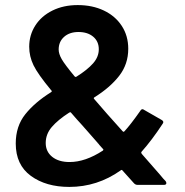

<svg xmlns="http://www.w3.org/2000/svg" viewBox="-20 -728 728 756"><path d="M632 -15Q635 -11 635 -7Q635 0 625 0H522Q513 0 507 -7L462 -57Q461 -59 459 -59Q457 -59 455 -57Q363 8 253 8Q161 8 101.5 -35.5Q42 -79 42 -163Q42 -231 79.5 -278Q117 -325 181 -365Q184 -367 184 -369Q184 -371 182 -372Q129 -436 112 -471Q95 -506 95 -544Q95 -590 119 -627.5Q143 -665 186.5 -686.5Q230 -708 286 -708Q344 -708 389 -686.5Q434 -665 459.5 -626Q485 -587 485 -536Q485 -475 449 -429Q413 -383 352 -345Q349 -343 349 -341Q349 -340 351 -338Q397 -284 463 -211Q465 -209 466 -209Q468 -209 470 -211Q494 -237 532 -291Q536 -298 541 -298Q544 -298 548 -295L616 -256Q623 -252 623 -247Q623 -244 620 -240Q578 -176 537 -130L536 -128Q536 -124 540 -120Q576 -78 610 -40Q617 -31 622.5 -25Q628 -19 632 -15ZM289 -602Q254 -602 232.5 -583Q211 -564 211 -533Q211 -516 223 -495Q235 -474 274 -427Q276 -425 278 -425Q279 -425 281 -426Q324 -453 346.5 -478.5Q369 -504 369 -534Q369 -565 347 -583.5Q325 -602 289 -602ZM254 -90Q316 -90 385 -135Q387 -137 387 -139Q387 -141 385 -142Q380 -147 375 -153Q375 -153 375 -154H374Q374 -154 374 -154L373 -155Q373 -155 373 -156H372Q372 -157 372 -157H371Q371 -157 371 -157V-158Q371 -158 371 -158L370 -159Q370 -159 370 -159L369 -160Q369 -160 369 -161H368Q368 -161 368 -162H367Q367 -163 367 -163L366 -164Q366 -164 366 -164H365Q365 -165 365 -165Q352 -180 322 -214L299 -240Q283 -257 260 -284Q259 -286 257 -286Q255 -286 253 -285Q208 -256 184 -228Q160 -200 160 -165Q160 -131 185.5 -110.5Q211 -90 254 -90Z"/></svg>

Font: LinhAnh SemBd
Style: Regular
Weight: 600
Monospace: yes
Designer: Jeremy Tribby
Foundry: Tribby Type
Version: Version 1.408